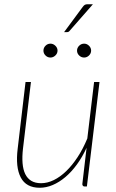

<svg xmlns="http://www.w3.org/2000/svg" viewBox="-20 -880 549 906"><path d="M52.5 0ZM126 -493 88.5 -179Q84 -140 86.5 -109.8Q89 -79.5 99.2 -58.5Q109.5 -37.5 128 -26.5Q146.5 -15.5 174 -15.5Q203.5 -15.5 233.8 -30.2Q264 -45 292.5 -72.5Q321 -100 346.5 -139Q372 -178 392 -226.5L424 -493H449.5L390 0H379.5Q373.5 0 371 -3.5Q368.5 -7 368.5 -11.5L388.5 -182.5Q368.5 -139 343 -104Q317.5 -69 288.5 -44.5Q259.5 -20 228.8 -7Q198 6 167.5 6Q103.5 6 78 -42.5Q52.5 -91 63.5 -179L100.5 -493ZM418.5 -860 308.5 -734.5Q304 -728.5 297 -728.5H282.5L370 -847Q375.5 -854.5 380.2 -857.2Q385 -860 393.5 -860ZM251.5 -641Q251.5 -628 241.2 -618.2Q231 -608.5 218 -608.5Q204.5 -608.5 194.8 -618.2Q185 -628 185 -641Q185 -654.5 194.8 -664.2Q204.5 -674 218 -674Q231 -674 241.2 -664.2Q251.5 -654.5 251.5 -641ZM410 -641Q410 -628 400 -618.2Q390 -608.5 377 -608.5Q363.5 -608.5 353.5 -618.2Q343.5 -628 343.5 -641Q343.5 -654.5 353.5 -664.2Q363.5 -674 377 -674Q390 -674 400 -664.2Q410 -654.5 410 -641Z"/></svg>

Font: Lato Thin
Style: Italic
Weight: 200
Italic angle: -7°
Designer: Lukasz Dziedzic
Foundry: tyPoland Lukasz Dziedzic
Version: Version 2.007; 2014-02-27